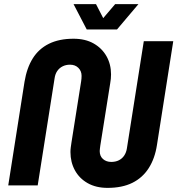

<svg xmlns="http://www.w3.org/2000/svg" viewBox="-20 -900 861 932"><path d="M502 12Q446 12 405.5 -11Q365 -34 343.5 -73.5Q322 -113 322 -162Q322 -173 323.5 -184.5Q325 -196 327 -209L374 -506Q375 -512 375.5 -519Q376 -526 376 -532Q376 -555 360.5 -570.5Q345 -586 320 -586Q300 -586 284 -578Q268 -570 258 -555.5Q248 -541 245 -520L163 0H20L99 -503Q110 -570 139 -616.5Q168 -663 217.5 -687.5Q267 -712 337 -712Q394 -712 434.5 -689Q475 -666 497 -627Q519 -588 519 -539Q519 -528 518 -517.5Q517 -507 515 -496L467 -194Q466 -185 465 -178.5Q464 -172 464 -167Q464 -142 480 -128Q496 -114 520 -114Q541 -114 557 -122Q573 -130 583 -145Q593 -160 596 -180L678 -700H821L742 -197Q732 -131 702 -84Q672 -37 622.5 -12.5Q573 12 502 12ZM401 -757 337 -880H446L481 -812L539 -880H652L548 -757Z"/></svg>

Font: MuseoModerno SemiBold
Style: Italic
Weight: 600
Italic angle: -9°
Designer: Pablo Cosgaya, Héctor Gatti, Marcela Romero, and the Authors of The MuseoModerno Project.
Foundry: Omnibus-Type Team
Version: Version 1.003